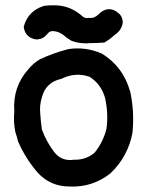

<svg xmlns="http://www.w3.org/2000/svg" viewBox="-20 -676 540 714"><path d="M144 -654.3Q166.5 -657.2 188 -656.2Q241.2 -654.3 282.7 -618.7H283.2V-618.2Q289.1 -612.3 295.4 -610.1Q301.8 -607.9 310.1 -609.4H311H312.5Q322.3 -608.4 330.6 -611.8Q338.9 -615.2 346.7 -623Q363.8 -640.6 383.1 -641.8Q402.3 -643.1 420.4 -627.4Q428.2 -621.1 432.4 -612.1Q436.5 -603 436.5 -592.8V-591.8V-591.3Q434.1 -577.1 426.8 -565.9Q419.4 -554.7 407.2 -546.9Q390.1 -530.8 370.1 -519L368.2 -517.6H365.7Q339.4 -515.6 312 -515.6Q303.2 -514.6 294.9 -514.9Q286.6 -515.1 278.6 -516.1Q270.5 -517.1 262.5 -519Q254.4 -521 246.6 -523.9L245.6 -524.4L245.1 -524.9Q242.7 -526.4 240.2 -527.8Q237.8 -529.3 235.4 -531Q232.9 -532.7 230.5 -534.2Q228 -535.6 225.8 -537.6Q223.6 -539.6 221.2 -541.5Q202.1 -558.6 177.2 -560.5Q172.9 -560.5 168.9 -559.3Q165 -558.1 161.6 -555.4Q158.2 -552.7 155.3 -548.8Q151.4 -544.4 147.2 -540.8Q143.1 -537.1 138.4 -534.7Q133.8 -532.2 128.7 -531Q123.5 -529.8 117.7 -529.3H117.2H116.2Q96.2 -531.2 83.7 -543Q71.3 -554.7 68.4 -574.7V-576.7L68.8 -578.6Q76.7 -606.9 95.5 -626Q114.3 -645 142.6 -653.8L143.6 -654.3ZM232.9 -493.2Q298.3 -503.4 358.4 -476.6H358.9L359.9 -476.1Q438 -427.2 463.4 -337.4L463.9 -336.9Q480.5 -261.2 472.7 -183.6V-183.1V-182.6Q456.5 -94.7 391.6 -32.2L391.1 -31.7L390.6 -31.2Q323.7 21.5 238.3 17.6Q166.5 17.6 118.7 -35.6Q74.7 -87.4 47.9 -148.4L47.4 -149.4L46.9 -150.4Q43.5 -167 37.6 -183.1V-184.1L37.1 -184.6Q29.3 -222.7 33.2 -261.7Q26.4 -351.1 84.5 -417.5Q103 -440.4 127 -454.6L127.4 -455.1Q178.2 -479 231.9 -492.7L232.4 -493.2ZM313 -390.6Q295.4 -396.5 278.3 -397.7Q261.2 -398.9 244.4 -395.5Q227.5 -392.1 210.4 -383.8L209.5 -383.3L208 -382.8Q151.4 -370.6 136.2 -315.9V-315.4Q126 -284.2 129.9 -251Q130.9 -236.3 132.3 -222.4Q133.8 -208.5 135.7 -194.8Q152.8 -147.9 182.6 -109.4Q210 -75.2 254.4 -82H255.4H255.9Q277.8 -81.5 296.9 -88.1Q315.9 -94.7 332 -108.4Q363.8 -147.9 376 -197.3Q379.9 -226.6 378.4 -254.9Q377 -283.2 370.6 -312Q356 -363.3 313 -390.6Z"/></svg>

Font: NaikaiFont
Style: Bold
Weight: 700
Version: Version 1.89